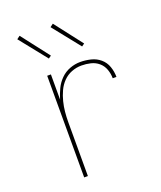

<svg xmlns="http://www.w3.org/2000/svg" viewBox="-138 -835 776 923"><g transform="rotate(-20 250.0 -373.0)"><path d="M132 0V-520H151V-391Q159 -418 171 -443Q183 -468 203 -488Q223 -508 249.5 -518Q276 -528 303 -528Q330 -528 357 -521.5Q384 -515 404.5 -497.5Q425 -480 434 -454Q443 -428 443 -401H424Q424 -424 416 -446.5Q408 -469 390.5 -484Q373 -499 350 -504.5Q327 -510 303 -510Q277 -510 252.5 -500.5Q228 -491 209.5 -472Q191 -453 180 -429Q169 -405 162.5 -379.5Q156 -354 153.5 -328Q151 -302 151 -276V0ZM338 -595 227 -734 243 -746 352 -605ZM168 -595 57 -734 73 -746 182 -605Z"/></g></svg>

Font: Iosevka Thin
Style: Regular
Weight: 100
Monospace: yes
Designer: Belleve Invis
Foundry: Belleve Invis
Version: Version 32.5.0; ttfautohint (v1.8.4)